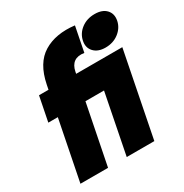

<svg xmlns="http://www.w3.org/2000/svg" viewBox="-167 -855 948 988"><g transform="rotate(-30 307.0 -361.5)"><path d="M492 -542Q447 -542 423.5 -567.5Q400 -593 408 -631Q416 -670 449 -695Q482 -720 528 -720Q574 -720 597 -695Q620 -670 612 -631Q604 -593 571 -567.5Q538 -542 492 -542ZM567 -501 468 0H304L374 -355H43L72 -501ZM134 -529Q157 -644 230 -688.5Q303 -733 412 -720L383 -573Q346 -579 324 -563.5Q302 -548 295 -513L193 0H29Z"/></g></svg>

Font: Albert Sans Black
Style: Italic
Weight: 900
Italic angle: -11.25°
Designer: Andreas Rasmussen
Foundry: a.Foundry
Version: Version 1.025